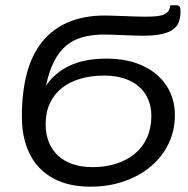

<svg xmlns="http://www.w3.org/2000/svg" viewBox="-20 -702 713 729"><path d="M644 -265.1Q644 -206.5 620.1 -156.7Q596.2 -106.9 553.2 -70.6Q510.3 -34.2 451.4 -13.7Q392.6 6.8 323.2 6.8Q260.7 6.8 212.4 -11.2Q164.1 -29.3 130.9 -63.5Q97.7 -97.7 80.3 -147.5Q63 -197.3 63 -260.3Q63 -350.1 81.5 -421.4Q100.1 -492.7 138.9 -541.7Q177.7 -590.8 237.3 -616.9Q296.9 -643.1 378.9 -643.1Q393.6 -643.1 412.8 -642.3Q432.1 -641.6 452.6 -640.9Q473.1 -640.1 493.7 -639.4Q514.2 -638.7 532.2 -638.7Q558.6 -638.7 576.2 -640.6Q593.8 -642.6 604.2 -647.7Q614.7 -652.8 619.9 -661.1Q625 -669.4 627 -682.1H649.4Q659.7 -682.1 662.6 -675.8Q665.5 -669.4 665.5 -659.7Q665.5 -636.7 659.4 -619.4Q653.3 -602.1 637.2 -590.3Q621.1 -578.6 593.5 -572.5Q565.9 -566.4 522.9 -566.4Q506.3 -566.4 486.3 -567.1Q466.3 -567.9 446.3 -568.6Q426.3 -569.3 408 -570.1Q389.6 -570.8 376 -570.8Q328.6 -570.8 292.5 -560.5Q256.3 -550.3 229.5 -527.1Q202.6 -503.9 184.3 -466.8Q166 -429.7 154.3 -376Q187 -425.3 243.9 -452.4Q300.8 -479.5 385.3 -479.5Q445.3 -479.5 493.2 -463.6Q541 -447.8 574.5 -419.2Q607.9 -390.6 626 -351.3Q644 -312 644 -265.1ZM554.7 -261.7Q554.7 -296.9 542.5 -325.2Q530.3 -353.5 507.1 -373.5Q483.9 -393.6 450.7 -404.3Q417.5 -415 376 -415Q326.2 -415 285.2 -403.1Q244.1 -391.1 214.8 -367.7Q185.5 -344.2 169.4 -309.8Q153.3 -275.4 153.3 -230.5Q153.3 -192.4 165.5 -162.1Q177.7 -131.8 200.7 -110.8Q223.6 -89.8 256.6 -78.6Q289.6 -67.4 331.1 -67.4Q380.9 -67.4 422.1 -80.8Q463.4 -94.2 492.9 -119.1Q522.5 -144 538.6 -180.2Q554.7 -216.3 554.7 -261.7Z"/></svg>

Font: Carlito
Style: Italic
Weight: 400
Italic angle: -7°
Designer: Lukasz Dziedzic
Foundry: tyPoland Lukasz Dziedzic
Version: Version 1.104